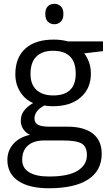

<svg xmlns="http://www.w3.org/2000/svg" viewBox="-20 -754 588 1014"><path d="M219.2 -680.2Q219.2 -708 232.9 -720.9Q246.6 -733.9 267.1 -733.9Q286.6 -733.9 300.8 -720.7Q314.9 -707.5 314.9 -680.2Q314.9 -652.8 300.8 -639.4Q286.6 -626 267.1 -626Q246.6 -626 232.9 -639.4Q219.2 -652.8 219.2 -680.2ZM523.9 -535.2V-483.9L424.8 -472.2Q438.5 -455.1 449.2 -427.5Q460 -399.9 460 -365.2Q460 -286.6 406.2 -239.7Q352.5 -192.9 258.8 -192.9Q234.9 -192.9 213.9 -196.8Q162.1 -169.4 162.1 -127.9Q162.1 -106 180.2 -95.5Q198.2 -85 242.2 -85H336.9Q423.8 -85 470.5 -48.3Q517.1 -11.7 517.1 58.1Q517.1 147 445.8 193.6Q374.5 240.2 237.8 240.2Q132.8 240.2 75.9 201.2Q19 162.1 19 90.8Q19 42 50.3 6.3Q81.5 -29.3 138.2 -42Q117.7 -51.3 103.8 -70.8Q89.8 -90.3 89.8 -116.2Q89.8 -145.5 105.5 -167.5Q121.1 -189.5 154.8 -210Q113.3 -227.1 87.2 -268.1Q61 -309.1 61 -361.8Q61 -449.7 113.8 -497.3Q166.5 -544.9 263.2 -544.9Q305.2 -544.9 338.9 -535.2ZM97.2 89.8Q97.2 133.3 133.8 155.8Q170.4 178.2 238.8 178.2Q340.8 178.2 389.9 147.7Q439 117.2 439 64.9Q439 21.5 412.1 4.6Q385.3 -12.2 311 -12.2H213.9Q158.7 -12.2 127.9 14.2Q97.2 40.5 97.2 89.8ZM141.1 -363.8Q141.1 -307.6 172.9 -278.8Q204.6 -250 261.2 -250Q379.9 -250 379.9 -365.2Q379.9 -485.8 259.8 -485.8Q202.6 -485.8 171.9 -455.1Q141.1 -424.3 141.1 -363.8Z"/></svg>

Font: Zoram GWebM
Style: Regular
Weight: 400
Foundry: Ascender Corporation
Version: Version 1.000